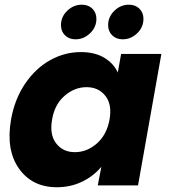

<svg xmlns="http://www.w3.org/2000/svg" viewBox="-20 -787 719 815"><path d="M26.9 -279.8Q42 -365.7 86.4 -431.4Q130.9 -497.1 192.6 -531.5Q254.4 -565.9 323.2 -565.9Q382.3 -565.9 422.4 -542Q462.4 -518.1 480 -479L494.1 -558.1H665L565.9 0H395L410.2 -79.1Q377.9 -40 329.1 -16.1Q280.3 7.8 221.2 7.8Q116.7 7.8 60.5 -71.5Q4.4 -150.9 26.9 -279.8ZM347.2 -417Q296.4 -417 254.2 -380.4Q211.9 -343.8 201.2 -279.8Q189.5 -215.8 218.3 -178.5Q247.1 -141.1 297.9 -141.1Q349.1 -141.1 391.1 -178Q433.1 -214.8 444.8 -278.8Q456.5 -342.8 427.5 -379.9Q398.4 -417 347.2 -417ZM300.8 -620.1Q273.4 -620.1 256.1 -637Q238.8 -653.8 238.8 -680.2Q238.8 -715.8 265.6 -741.5Q292.5 -767.1 327.1 -767.1Q355 -767.1 372.1 -750.2Q389.2 -733.4 389.2 -707Q389.2 -671.4 362.3 -645.8Q335.4 -620.1 300.8 -620.1ZM501 -620.1Q473.6 -620.1 456.3 -637Q439 -653.8 439 -680.2Q439 -715.8 465.6 -741.5Q492.2 -767.1 526.9 -767.1Q554.7 -767.1 571.8 -750.2Q588.9 -733.4 588.9 -707Q588.9 -671.4 562.3 -645.8Q535.6 -620.1 501 -620.1Z"/></svg>

Font: Poppins
Style: Bold Italic
Weight: 700
Italic angle: -10°
Designer: Ninad Kale (Devanagari), Jonny Pinhorn (Latin)
Foundry: Indian Type Foundry
Version: Version 3.200;PS 1.000;hotconv 16.6.54;makeotf.lib2.5.65590